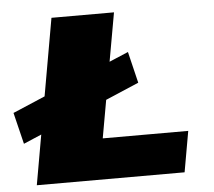

<svg xmlns="http://www.w3.org/2000/svg" viewBox="-66 -729 874 783"><g transform="rotate(-5 371.5 -337.5)"><path d="M16 -173 502 -380.5 471 -509 -15.5 -302ZM53.5 0H658.5L688 -167H338L428.5 -675H172.5Z"/></g></svg>

Font: Anybody Expanded Black
Style: Italic
Weight: 900
Width: 7
Italic angle: -10°
Version: Version 1.113;gftools[0.9.25]